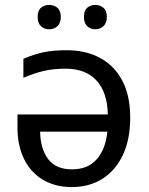

<svg xmlns="http://www.w3.org/2000/svg" viewBox="-20 -750 604 780"><path d="M251 -546Q328 -546 386 -515Q444 -484 476.5 -423Q509 -362 509 -272Q509 -184 479.5 -121Q450 -58 396.5 -24Q343 10 272 10Q204 10 154 -20Q104 -50 77.5 -104.5Q51 -159 51 -232V-285H418Q416 -376 371.5 -423.5Q327 -471 247 -471Q196 -471 156.5 -461.5Q117 -452 75 -434V-511Q116 -529 156 -537.5Q196 -546 251 -546ZM416 -215H143Q144 -147 175 -104.5Q206 -62 273 -62Q336 -62 372.5 -102.5Q409 -143 416 -215ZM133 -681Q133 -707 146.5 -718.5Q160 -730 180 -730Q199 -730 213 -718.5Q227 -707 227 -681Q227 -656 213 -643.5Q199 -631 180 -631Q160 -631 146.5 -643.5Q133 -656 133 -681ZM321 -681Q321 -707 334.5 -718.5Q348 -730 367 -730Q386 -730 400 -718.5Q414 -707 414 -681Q414 -656 400 -643.5Q386 -631 367 -631Q348 -631 334.5 -643.5Q321 -656 321 -681Z"/></svg>

Font: Apis
Style: Regular
Weight: 400
Designer: Monotype Design Team
Foundry: Monotype Imaging Inc.
Version: Version 2.000; build 0001